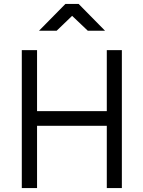

<svg xmlns="http://www.w3.org/2000/svg" viewBox="-20 -949 723 969"><path d="M519 0V-314H167V0H90V-696H167V-388H519V-696H595V0ZM177 -794 310 -929H377L510 -794H423L344 -869L266 -794Z"/></svg>

Font: TitilliumText22L Rg
Style: Regular
Weight: 400
Designer: Campivisivi
Foundry: Campivisivi
Version: 1.000